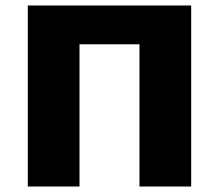

<svg xmlns="http://www.w3.org/2000/svg" viewBox="-20 -678 796 698"><path d="M487 0V-658H675V0ZM81 0V-658H269V0ZM141 -517V-658H614V-517Z"/></svg>

Font: Ysabeau SC Black
Style: Regular
Weight: 900
Designer: Christian Thalmann (Catharsis Fonts)
Version: Version 2.001;gftools[0.9.30]; featfreeze: smcp